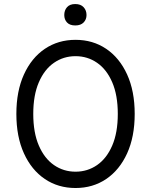

<svg xmlns="http://www.w3.org/2000/svg" viewBox="-20 -938 762 968"><path d="M659.1 -363.6Q659.1 -248.6 620.9 -164.8Q582.7 -81 515.4 -35.5Q448.2 9.9 360.8 9.9Q273.4 9.9 206.1 -35.5Q138.8 -81 100.7 -164.8Q62.5 -248.6 62.5 -363.6Q62.5 -478.7 100.7 -562.5Q138.8 -646.3 206.1 -691.8Q273.4 -737.2 360.8 -737.2Q448.2 -737.2 515.4 -691.8Q582.7 -646.3 620.9 -562.5Q659.1 -478.7 659.1 -363.6ZM573.9 -363.6Q573.9 -458.1 545.8 -523.1Q517.8 -588.1 469.5 -621.4Q421.2 -654.8 360.8 -654.8Q300.4 -654.8 252.1 -621.4Q203.8 -588.1 175.8 -523.1Q147.7 -458.1 147.7 -363.6Q147.7 -269.2 175.8 -204.2Q203.8 -139.2 252.1 -105.8Q300.4 -72.4 360.8 -72.4Q421.2 -72.4 469.5 -105.8Q517.8 -139.2 545.8 -204.2Q573.9 -269.2 573.9 -363.6ZM304 -862.2Q304 -885.7 317.8 -901.6Q331.7 -917.6 359.4 -917.6Q387.1 -917.6 401.6 -901.6Q416.2 -885.7 416.2 -862.2Q416.2 -839.8 401.6 -824.8Q387.1 -809.7 359.4 -809.7Q331.7 -809.7 317.8 -824.8Q304 -839.8 304 -862.2Z"/></svg>

Font: Inter UI
Style: Regular
Weight: 400
Designer: Rasmus Andersson
Foundry: rsms
Version: Version 2.2